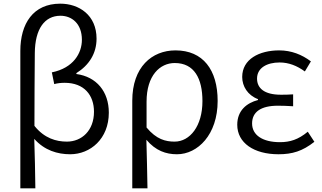

<svg xmlns="http://www.w3.org/2000/svg" viewBox="-20 -829 1758 1048"><path d="M91 199H173C172 107 170 22 167 -71C223 -8 294 13 363 13C473 13 574 -71 574 -214C574 -329 507 -410 397 -425V-430C466 -473 507 -537 507 -618C507 -747 411 -809 309 -809C161 -809 91 -700 91 -551ZM345 -56C287 -56 222 -74 168 -142C168 -276 169 -406 170 -539C171 -672 224 -743 310 -743C372 -743 427 -700 427 -612C427 -539 381 -458 263 -434L276 -370C294 -375 314 -377 333 -377C440 -377 493 -309 493 -219C493 -116 426 -56 345 -56Z M702 199H785C783 101 782 33 779 -66C830 -6 886 13 946 13C1059 13 1168 -94 1168 -278C1168 -448 1088 -554 938 -554C809 -554 702 -463 702 -279ZM933 -56C884 -56 834 -68 780 -133V-274C780 -417 853 -485 934 -485C1040 -485 1085 -401 1085 -277C1085 -141 1017 -56 933 -56Z M1500 13C1576 13 1631 -4 1696 -55L1660 -110C1608 -67 1563 -53 1508 -53C1414 -53 1356 -91 1356 -155C1356 -218 1404 -252 1497 -252C1524 -252 1548 -251 1580 -249V-314C1553 -312 1535 -312 1513 -312C1422 -312 1383 -348 1383 -400C1383 -459 1438 -488 1506 -488C1557 -488 1601 -470 1644 -439L1677 -494C1628 -531 1570 -554 1504 -554C1395 -554 1302 -506 1302 -409C1302 -358 1332 -309 1388 -288V-283C1327 -267 1275 -226 1275 -148C1275 -49 1366 13 1500 13Z"/></svg>

Font: ChiuKong Gothic CL Normal
Style: Regular
Weight: 350
Designer: Ryoko NISHIZUKA 西塚涼子 (kana, bopomofo & ideographs); Paul D. Hunt (Latin, Greek & Cyrillic); Sandoll Communications 산돌커뮤니
Foundry: Adobe
Version: Version 1.300